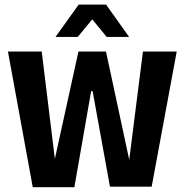

<svg xmlns="http://www.w3.org/2000/svg" viewBox="-20 -804 795 827"><path d="M377.4 -720.7 439.5 -645H536.1L437 -784.2H318.8L219.2 -645H314.9ZM595.7 -582 536.6 -115.7 436.5 -582H317.9L216.3 -119.6L159.7 -582H14.2L121.1 2.4H300.3L372.6 -411.6H378.9L453.6 0H633.3L741.2 -582Z"/></svg>

Font: Decalotype SemiBold
Style: Regular
Weight: 600
Designer: Alfredo Marco Pradil
Foundry: Alfredo Marco Pradil
Version: Version 1.0